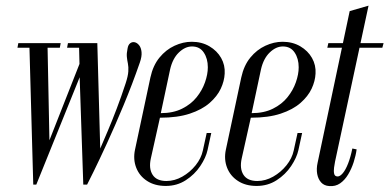

<svg xmlns="http://www.w3.org/2000/svg" viewBox="-20 -646 1362 672"><path d="M41.1 -479 44.1 -495H192.4L189.4 -479H146.5L153 -155L258.2 -422.2L256.8 -479H214.8L217.8 -495H320.6L330.8 -126Q341.5 -151 356.8 -186.8Q372.1 -222.6 388.5 -265.8Q404.9 -308.9 420 -355.1Q428.1 -380 429.1 -395.9Q430.1 -411.8 427.7 -423.3Q425.2 -434.9 424 -447Q422.8 -459.1 426.4 -475.9Q428.4 -489.2 435.8 -494.7Q443.1 -500.1 451.7 -498.1Q460.2 -496.1 467.1 -487.4Q474 -478.8 475.4 -463.6Q476.9 -448.5 469.4 -427Q442.9 -350.4 412.4 -277.4Q382 -204.4 354.5 -144.7Q327 -85 308.1 -46.5Q289.2 -8 284.9 0H271.5L258.8 -375.6L107.1 0H96.4L83.1 -479Z M452.5 -122 506.4 -374.8Q515.5 -416.8 538.1 -444.4Q560.8 -472.1 590.8 -485.9Q620.9 -499.8 651 -499.8Q686 -499.8 712.9 -484Q739.8 -468.2 754 -443.1Q768.2 -417.9 766.4 -388.6Q765.2 -362.4 752.7 -335.6Q740.1 -308.8 713.6 -285.6Q687.1 -262.4 644.3 -248.2Q601.5 -234 539.8 -234L508 -91.6Q500.1 -56.1 514.1 -34.3Q528 -12.5 562.6 -12.5Q591.1 -12.5 618.1 -27.8Q645 -43 664.6 -67.4Q684.2 -91.8 690 -119.1L703.4 -180.4H719.4L706.4 -120.6Q700.6 -94.2 680.9 -64.7Q661.1 -35.1 630.2 -15.2Q599.4 4.8 560.1 4.8Q521.6 4.8 494.8 -12.7Q468 -30.1 456.7 -59.2Q445.4 -88.4 452.5 -122ZM542.8 -250Q585.9 -250 617.2 -265.6Q648.5 -281.1 668.2 -305.7Q687.9 -330.2 697.6 -358.2Q707.4 -386.1 707.4 -410.5Q707.4 -441 693.2 -462.2Q679.1 -483.4 652 -483.4Q627.8 -483.4 605.9 -462.2Q584 -441 575.4 -403Z M770.5 -122 824.4 -374.8Q833.5 -416.8 856.1 -444.4Q878.8 -472.1 908.8 -485.9Q938.9 -499.8 969 -499.8Q1004 -499.8 1030.9 -484Q1057.8 -468.2 1072 -443.1Q1086.2 -417.9 1084.4 -388.6Q1083.2 -362.4 1070.7 -335.6Q1058.1 -308.8 1031.6 -285.6Q1005.1 -262.4 962.3 -248.2Q919.5 -234 857.8 -234L826 -91.6Q818.1 -56.1 832.1 -34.3Q846 -12.5 880.6 -12.5Q909.1 -12.5 936.1 -27.8Q963 -43 982.6 -67.4Q1002.2 -91.8 1008 -119.1L1021.4 -180.4H1037.4L1024.4 -120.6Q1018.6 -94.2 998.9 -64.7Q979.1 -35.1 948.2 -15.2Q917.4 4.8 878.1 4.8Q839.6 4.8 812.8 -12.7Q786 -30.1 774.7 -59.2Q763.4 -88.4 770.5 -122ZM860.8 -250Q903.9 -250 935.2 -265.6Q966.5 -281.1 986.2 -305.7Q1005.9 -330.2 1015.6 -358.2Q1025.4 -386.1 1025.4 -410.5Q1025.4 -441 1011.2 -462.2Q997.1 -483.4 970 -483.4Q945.8 -483.4 923.9 -462.2Q902 -441 893.4 -403Z M1203.9 -607.1 1269.9 -626.2 1152.6 -80Q1151 -71.6 1149.2 -59.4Q1147.5 -47.1 1149.6 -37.8Q1151.6 -28.4 1162 -28.4Q1170.1 -28.4 1179.9 -39.9Q1189.6 -51.4 1198.3 -73.6Q1207 -95.8 1213.2 -126.2L1228.2 -123.2Q1225.4 -102 1217.9 -78.6Q1210.4 -55.2 1198.6 -35.5Q1186.9 -15.8 1170.4 -4.3Q1153.9 7.1 1132.4 5.2Q1114.5 4.1 1104 -7.5Q1093.5 -19.1 1090.2 -37.1Q1087 -55.1 1091.5 -75.8ZM1230.9 -479 1235.1 -495H1322.5L1318.2 -479ZM1125.6 -479 1129.2 -495H1187.1L1182.9 -479Z"/></svg>

Font: Emberly Black
Style: Italic
Weight: 900
Italic angle: -12°
Designer: Rajesh Rajput
Foundry: Rajesh Rajput
Version: Version 1.000